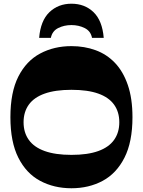

<svg xmlns="http://www.w3.org/2000/svg" viewBox="-20 -990 762 1024"><path d="M361 14Q268.2 14 194.3 -25.4Q120.3 -64.8 77.9 -148.8Q35.5 -232.8 35.5 -365Q35.5 -498.2 77.9 -581.7Q120.3 -665.2 194.3 -704.6Q268.2 -744 361 -744Q430.5 -744 490 -722.2Q549.5 -700.5 593.2 -654.6Q637 -608.7 661.7 -536.7Q686.5 -464.7 686.5 -365Q686.5 -232.8 643.7 -148.8Q601 -64.8 527.4 -25.4Q453.8 14 361 14ZM361 -164Q447.8 -164 504.1 -184.4Q560.5 -204.7 588.4 -243.9Q616.3 -283 616.3 -338Q616.3 -393 588.4 -431.9Q560.5 -470.8 504.1 -490.9Q447.8 -511 361 -511Q275.2 -511 218.5 -490.9Q161.7 -470.8 133.7 -431.9Q105.7 -393 105.7 -338Q105.7 -283 133.7 -243.9Q161.7 -204.7 218.5 -184.4Q275.2 -164 361 -164ZM361 -970.2Q432.2 -970.2 479 -925Q525.7 -879.7 533.2 -788H470.8Q463.8 -824.3 431.8 -840.3Q399.8 -856.3 361 -856.3Q321.7 -856.3 290.1 -840.3Q258.5 -824.3 251.2 -788H188.8Q196.3 -879.7 243.5 -925Q290.8 -970.2 361 -970.2Z"/></svg>

Font: Savate ExtraLight
Style: Regular
Weight: 200
Designer: Max Esnée
Foundry: Plomb Type
Version: Version 2.000